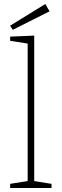

<svg xmlns="http://www.w3.org/2000/svg" viewBox="-20 -945 310 965"><path d="M239 -21V0H31V-21L119 -35V-726L31 -740V-761L152 -766V-35ZM44 -795 31 -816 208 -925 229 -888Z"/></svg>

Font: Bitter ExtraLight
Style: Regular
Weight: 200
Designer: Sol Matas, and Bitter project Authors
Foundry: Sol Matas
Version: Version 2.001